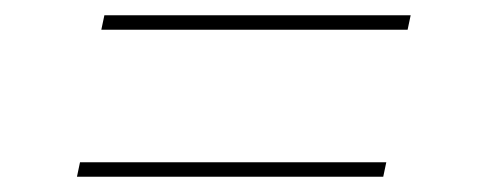

<svg xmlns="http://www.w3.org/2000/svg" viewBox="-20 -466 640 252"><path d="M113 -427 117 -446H519L515 -427ZM81 -234 85 -253H487L483 -234Z"/></svg>

Font: Iosevka SS04 Thin Extended
Style: Italic
Weight: 100
Width: 7
Italic angle: -9°
Monospace: yes
Designer: Belleve Invis
Foundry: Belleve Invis
Version: Version 19.0.0; ttfautohint (v1.8.4)